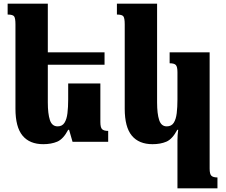

<svg xmlns="http://www.w3.org/2000/svg" viewBox="-20 -780 1242 1056"><path d="M532 -321V-109Q532 -78 542 -69Q552 -60 575 -60V0H379L360 -66H355Q328 -15 295 -1Q262 13 218 13Q143 13 104 -34Q65 -81 65 -182V-646Q65 -679 58 -689.5Q51 -700 22 -700V-760H243V-492H555V-424H243V-217Q243 -154 254.5 -119.5Q266 -85 297 -85Q322 -85 334.5 -104.5Q347 -124 351 -157.5Q355 -191 355 -233V-321Z M956 256V-8Q956 -22 957 -37Q958 -52 960 -66H955Q928 -15 895.5 -1Q863 13 819 13Q744 13 705 -34Q666 -81 666 -182V-646Q666 -679 659 -689.5Q652 -700 623 -700V-760H844V-217Q844 -154 855.5 -119.5Q867 -85 897 -85Q923 -85 935.5 -104.5Q948 -124 952 -157.5Q956 -191 956 -233V-383Q956 -412 947.5 -422Q939 -432 913 -432V-492H1133V147Q1133 178 1143 187Q1153 196 1176 196V256Z"/></svg>

Font: Noto Serif Armenian SemiCondensed Black
Style: Regular
Weight: 900
Width: 4
Designer: Monotype Design Team
Foundry: Monotype Imaging Inc.
Version: Version 2.008; ttfautohint (v1.8.4.7-5d5b)